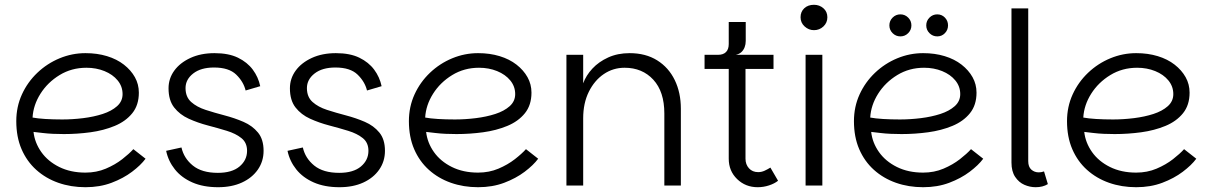

<svg xmlns="http://www.w3.org/2000/svg" viewBox="-20 -775 5055 802"><path d="M337 7Q276 7 223.5 -11.5Q171 -30 131.5 -65.5Q92 -101 70 -152Q48 -203 48 -269Q48 -329 71.5 -380.5Q95 -432 136 -471Q177 -510 229 -531.5Q281 -553 337 -553Q386 -553 427 -540.5Q468 -528 497.5 -505Q527 -482 543.5 -452.5Q560 -423 560 -388Q560 -336 532.5 -302Q505 -268 459 -249Q413 -230 358 -222.5Q303 -215 247 -215Q224 -215 201.5 -216Q179 -217 158.5 -219.5Q138 -222 120 -224Q125 -179 152.5 -140Q180 -101 227.5 -77.5Q275 -54 337 -54Q383 -54 422 -70.5Q461 -87 490.5 -110Q520 -133 537 -152L588 -112Q568 -85 531.5 -57.5Q495 -30 446 -11.5Q397 7 337 7ZM240 -276Q283 -276 327.5 -281.5Q372 -287 409 -299Q446 -311 469 -331.5Q492 -352 492 -382Q492 -414 471.5 -439Q451 -464 416.5 -478Q382 -492 341 -492Q279 -492 229 -461.5Q179 -431 149 -383.5Q119 -336 116 -284Q137 -280 169.5 -278Q202 -276 240 -276Z M891 7Q829 7 783.5 -13Q738 -33 710.5 -67.5Q683 -102 674 -145L738 -159Q748 -114 785.5 -83.5Q823 -53 890 -53Q949 -53 980.5 -79.5Q1012 -106 1012 -145Q1012 -179 988.5 -198Q965 -217 927.5 -228.5Q890 -240 848 -251Q806 -262 768.5 -279Q731 -296 707.5 -326Q684 -356 684 -406Q684 -447 708 -480Q732 -513 775.5 -533Q819 -553 876 -553Q935 -553 974 -534Q1013 -515 1036 -484Q1059 -453 1067 -415L1006 -397Q997 -434 966.5 -463.5Q936 -493 874 -493Q819 -493 787 -468Q755 -443 755 -407Q755 -370 778.5 -349Q802 -328 839 -316Q876 -304 918 -293Q960 -282 997 -266Q1034 -250 1057.5 -221.5Q1081 -193 1081 -145Q1081 -101 1057 -66.5Q1033 -32 990.5 -12.5Q948 7 891 7Z M1398 7Q1336 7 1290.5 -13Q1245 -33 1217.5 -67.5Q1190 -102 1181 -145L1245 -159Q1255 -114 1292.5 -83.5Q1330 -53 1397 -53Q1456 -53 1487.5 -79.5Q1519 -106 1519 -145Q1519 -179 1495.5 -198Q1472 -217 1434.5 -228.5Q1397 -240 1355 -251Q1313 -262 1275.5 -279Q1238 -296 1214.5 -326Q1191 -356 1191 -406Q1191 -447 1215 -480Q1239 -513 1282.5 -533Q1326 -553 1383 -553Q1442 -553 1481 -534Q1520 -515 1543 -484Q1566 -453 1574 -415L1513 -397Q1504 -434 1473.5 -463.5Q1443 -493 1381 -493Q1326 -493 1294 -468Q1262 -443 1262 -407Q1262 -370 1285.5 -349Q1309 -328 1346 -316Q1383 -304 1425 -293Q1467 -282 1504 -266Q1541 -250 1564.5 -221.5Q1588 -193 1588 -145Q1588 -101 1564 -66.5Q1540 -32 1497.5 -12.5Q1455 7 1398 7Z M1977 7Q1916 7 1863.5 -11.5Q1811 -30 1771.5 -65.5Q1732 -101 1710 -152Q1688 -203 1688 -269Q1688 -329 1711.5 -380.5Q1735 -432 1776 -471Q1817 -510 1869 -531.5Q1921 -553 1977 -553Q2026 -553 2067 -540.5Q2108 -528 2137.5 -505Q2167 -482 2183.5 -452.5Q2200 -423 2200 -388Q2200 -336 2172.5 -302Q2145 -268 2099 -249Q2053 -230 1998 -222.5Q1943 -215 1887 -215Q1864 -215 1841.5 -216Q1819 -217 1798.5 -219.5Q1778 -222 1760 -224Q1765 -179 1792.5 -140Q1820 -101 1867.5 -77.5Q1915 -54 1977 -54Q2023 -54 2062 -70.5Q2101 -87 2130.5 -110Q2160 -133 2177 -152L2228 -112Q2208 -85 2171.5 -57.5Q2135 -30 2086 -11.5Q2037 7 1977 7ZM1880 -276Q1923 -276 1967.5 -281.5Q2012 -287 2049 -299Q2086 -311 2109 -331.5Q2132 -352 2132 -382Q2132 -414 2111.5 -439Q2091 -464 2056.5 -478Q2022 -492 1981 -492Q1919 -492 1869 -461.5Q1819 -431 1789 -383.5Q1759 -336 1756 -284Q1777 -280 1809.5 -278Q1842 -276 1880 -276Z M2346 0V-546H2416V-427Q2428 -460 2454.5 -488.5Q2481 -517 2520.5 -535Q2560 -553 2610 -553Q2677 -553 2725 -523Q2773 -493 2798.5 -440.5Q2824 -388 2824 -321V0H2755V-301Q2755 -392 2709 -442Q2663 -492 2589 -492Q2541 -492 2502 -465.5Q2463 -439 2439.5 -391.5Q2416 -344 2416 -281V0Z M3145 7Q3094 7 3059 -27Q3024 -61 3024 -112V-487H2923V-546H3211V-487H3094V-112Q3094 -88 3108.5 -72Q3123 -56 3147 -56Q3161 -56 3174 -62Q3187 -68 3198 -75L3230 -20Q3215 -8 3192 -0.5Q3169 7 3145 7ZM2979 -509V-546Q3001 -546 3012.5 -557.5Q3024 -569 3024 -591V-683H3095V-604Q3095 -590 3090.5 -578Q3086 -566 3077 -557.5Q3068 -549 3053 -546Z M3345 0V-546H3415V0ZM3380 -649Q3358 -649 3341 -664.5Q3324 -680 3324 -703Q3324 -726 3339.5 -740.5Q3355 -755 3380 -755Q3403 -755 3419.5 -740.5Q3436 -726 3436 -703Q3436 -680 3419.5 -664.5Q3403 -649 3380 -649Z M3836 7Q3775 7 3722.5 -11.5Q3670 -30 3630.5 -65.5Q3591 -101 3569 -152Q3547 -203 3547 -269Q3547 -329 3570.5 -380.5Q3594 -432 3635 -471Q3676 -510 3728 -531.5Q3780 -553 3836 -553Q3885 -553 3926 -540.5Q3967 -528 3996.5 -505Q4026 -482 4042.5 -452.5Q4059 -423 4059 -388Q4059 -336 4031.5 -302Q4004 -268 3958 -249Q3912 -230 3857 -222.5Q3802 -215 3746 -215Q3723 -215 3700.5 -216Q3678 -217 3657.5 -219.5Q3637 -222 3619 -224Q3624 -179 3651.5 -140Q3679 -101 3726.5 -77.5Q3774 -54 3836 -54Q3882 -54 3921 -70.5Q3960 -87 3989.5 -110Q4019 -133 4036 -152L4087 -112Q4067 -85 4030.5 -57.5Q3994 -30 3945 -11.5Q3896 7 3836 7ZM3739 -276Q3782 -276 3826.5 -281.5Q3871 -287 3908 -299Q3945 -311 3968 -331.5Q3991 -352 3991 -382Q3991 -414 3970.5 -439Q3950 -464 3915.5 -478Q3881 -492 3840 -492Q3778 -492 3728 -461.5Q3678 -431 3648 -383.5Q3618 -336 3615 -284Q3636 -280 3668.5 -278Q3701 -276 3739 -276ZM3741 -623Q3722 -623 3708.5 -636.5Q3695 -650 3695 -669Q3695 -688 3708.5 -701.5Q3722 -715 3741 -715Q3760 -715 3773.5 -701.5Q3787 -688 3787 -669Q3787 -650 3773.5 -636.5Q3760 -623 3741 -623ZM3895 -623Q3876 -623 3862.5 -636.5Q3849 -650 3849 -669Q3849 -688 3862.5 -701.5Q3876 -715 3895 -715Q3914 -715 3927 -701.5Q3940 -688 3940 -669Q3940 -650 3927 -636.5Q3914 -623 3895 -623Z M4205 -96V-740H4275V-102Q4275 -78 4288 -66.5Q4301 -55 4319 -55Q4330 -55 4341 -59L4357 -6Q4336 7 4306 7Q4282 7 4259 -3Q4236 -13 4220.5 -36Q4205 -59 4205 -96Z M4726 7Q4665 7 4612.5 -11.5Q4560 -30 4520.5 -65.5Q4481 -101 4459 -152Q4437 -203 4437 -269Q4437 -329 4460.5 -380.5Q4484 -432 4525 -471Q4566 -510 4618 -531.5Q4670 -553 4726 -553Q4775 -553 4816 -540.5Q4857 -528 4886.5 -505Q4916 -482 4932.5 -452.5Q4949 -423 4949 -388Q4949 -336 4921.5 -302Q4894 -268 4848 -249Q4802 -230 4747 -222.5Q4692 -215 4636 -215Q4613 -215 4590.5 -216Q4568 -217 4547.5 -219.5Q4527 -222 4509 -224Q4514 -179 4541.5 -140Q4569 -101 4616.5 -77.5Q4664 -54 4726 -54Q4772 -54 4811 -70.5Q4850 -87 4879.5 -110Q4909 -133 4926 -152L4977 -112Q4957 -85 4920.5 -57.5Q4884 -30 4835 -11.5Q4786 7 4726 7ZM4629 -276Q4672 -276 4716.5 -281.5Q4761 -287 4798 -299Q4835 -311 4858 -331.5Q4881 -352 4881 -382Q4881 -414 4860.5 -439Q4840 -464 4805.5 -478Q4771 -492 4730 -492Q4668 -492 4618 -461.5Q4568 -431 4538 -383.5Q4508 -336 4505 -284Q4526 -280 4558.5 -278Q4591 -276 4629 -276Z"/></svg>

Font: Parkinsans Light
Style: Regular
Weight: 300
Designer: Red Stone, Indian Type Foundry
Foundry: Indian Type Foundry
Version: Version 1.000